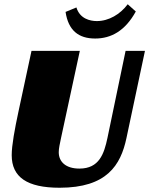

<svg xmlns="http://www.w3.org/2000/svg" viewBox="-20 -874 701 902"><path d="M355 -635H128L67 -351C49 -267 35 -191 35 -145C35 -42 107 8 260 8C482 8 547 -98 574 -225L661 -635H570L485 -227C469 -151 446 -82 353 -82C290 -82 256 -113 256 -159C256 -177 261 -198 267 -227ZM427 -693C502 -693 568 -729 618 -820L580 -854C545 -807 491 -775 435 -775C403 -775 355 -786 339 -839L288 -818C301 -731 349 -693 427 -693Z"/></svg>

Font: Racing Sans One
Style: Regular
Weight: 400
Designer: Pablo Impallari, Rodrigo Fuenzalida
Foundry: Pablo Impallari, Rodrigo Fuenzalida
Version: Version 1.001